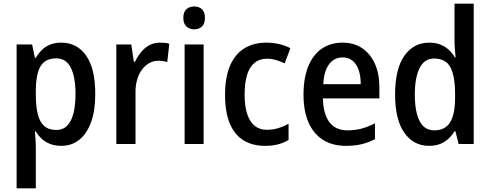

<svg xmlns="http://www.w3.org/2000/svg" viewBox="-20 -780 2656 1040"><path d="M312 -549Q397 -549 446.5 -479Q496 -409 496 -270Q496 -180 473 -117.5Q450 -55 409 -22.5Q368 10 312 10Q279 10 252.5 0Q226 -10 207 -27.5Q188 -45 174 -68H169Q171 -48 172.5 -25.5Q174 -3 174 15V240H70V-539H154L169 -467H174Q189 -492 208 -510.5Q227 -529 253 -539Q279 -549 312 -549ZM284 -464Q245 -464 220.5 -445Q196 -426 185 -386.5Q174 -347 174 -287V-268Q174 -205 184.5 -162Q195 -119 219.5 -97.5Q244 -76 286 -76Q321 -76 344 -99.5Q367 -123 378 -166.5Q389 -210 389 -271Q389 -363 363.5 -413.5Q338 -464 284 -464Z M845 -549Q858 -549 871.5 -548Q885 -547 897 -543L886 -444Q876 -447 863 -449Q850 -451 837 -451Q812 -451 790 -439Q768 -427 751 -405.5Q734 -384 724 -352.5Q714 -321 714 -282V0H610V-539H691L705 -445H711Q725 -474 744.5 -498Q764 -522 789.5 -535.5Q815 -549 845 -549Z M1083 -539V0H980V-539ZM1032 -745Q1058 -745 1074 -730Q1090 -715 1090 -683Q1090 -652 1074 -636.5Q1058 -621 1032 -621Q1007 -621 990 -636.5Q973 -652 973 -683Q973 -715 989.5 -730Q1006 -745 1032 -745Z M1415 10Q1348 10 1299.5 -19.5Q1251 -49 1225 -110.5Q1199 -172 1199 -267Q1199 -361 1226 -424Q1253 -487 1303.5 -518Q1354 -549 1421 -549Q1461 -549 1495 -540.5Q1529 -532 1553 -519L1522 -437Q1499 -448 1474.5 -455Q1450 -462 1426 -462Q1386 -462 1359 -440Q1332 -418 1318.5 -375Q1305 -332 1305 -267Q1305 -205 1319 -162.5Q1333 -120 1359.5 -98.5Q1386 -77 1425 -77Q1458 -77 1487.5 -86Q1517 -95 1543 -110V-22Q1517 -6 1485.5 2Q1454 10 1415 10Z M1835 -549Q1898 -549 1942.5 -518.5Q1987 -488 2011 -434Q2035 -380 2035 -307V-247H1729Q1731 -162 1764.5 -118Q1798 -74 1862 -74Q1904 -74 1939 -83.5Q1974 -93 2011 -112V-26Q1976 -8 1939 1Q1902 10 1854 10Q1781 10 1729.5 -22.5Q1678 -55 1651 -117Q1624 -179 1624 -266Q1624 -357 1649.5 -420Q1675 -483 1722.5 -516Q1770 -549 1835 -549ZM1836 -469Q1790 -469 1762.5 -432Q1735 -395 1731 -324H1934Q1934 -366 1923.5 -398.5Q1913 -431 1891 -450Q1869 -469 1836 -469Z M2304 10Q2220 10 2170 -61Q2120 -132 2120 -269Q2120 -406 2170 -477.5Q2220 -549 2305 -549Q2337 -549 2363 -539.5Q2389 -530 2409 -512Q2429 -494 2443 -470H2448Q2446 -488 2444 -512Q2442 -536 2442 -555V-760H2546V0H2464L2447 -69H2442Q2428 -46 2408.5 -28Q2389 -10 2363.5 0Q2338 10 2304 10ZM2332 -74Q2392 -74 2418.5 -118Q2445 -162 2445 -250V-271Q2445 -367 2420 -415Q2395 -463 2331 -463Q2279 -463 2253 -411.5Q2227 -360 2227 -268Q2227 -174 2253 -124Q2279 -74 2332 -74Z"/></svg>

Font: Noto Sans Display SemiCondensed Medium
Style: Regular
Weight: 500
Width: 4
Designer: Monotype Design Team
Foundry: Monotype Imaging Inc.
Version: Version 2.003